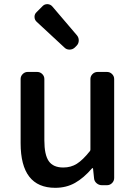

<svg xmlns="http://www.w3.org/2000/svg" viewBox="-20 -899 659 932"><path d="M248 12.7Q80.1 12.7 80.1 -204.1V-515.6Q80.1 -529.3 90.3 -539.6Q100.6 -549.8 114.3 -549.8H160.2Q174.8 -549.8 185.1 -539.6Q195.3 -529.3 195.3 -515.6V-217.8Q195.3 -147.5 216.8 -116.7Q238.3 -85.9 287.1 -85.9Q324.2 -85.9 353 -104Q381.8 -122.1 416 -165Q418.9 -168 418.9 -172.9V-515.6Q418.9 -529.3 429.2 -539.6Q439.5 -549.8 454.1 -549.8H499Q513.7 -549.8 523.9 -539.6Q534.2 -529.3 534.2 -515.6V-35.2Q534.2 -20.5 523.9 -10.3Q513.7 0 499 0H474.6Q460 0 448.7 -9.8Q437.5 -19.5 436.5 -34.2L431.6 -81.1Q430.7 -83 429.2 -83Q427.7 -83 426.8 -82Q386.7 -35.2 344.2 -11.2Q301.8 12.7 248 12.7ZM342.8 -668Q332 -658.2 317.4 -658.2Q317.4 -658.2 317.4 -658.2Q302.7 -658.2 293 -668L158.2 -793Q147.5 -802.7 147.5 -817.4Q147.5 -831.1 158.2 -840.8L187.5 -870.1Q196.3 -878.9 210 -878.9Q210 -878.9 210.9 -878.9Q225.6 -877.9 234.4 -867.2L353.5 -727.5Q362.3 -716.8 362.3 -703.1Q362.3 -687.5 351.6 -676.8Z"/></svg>

Font: Gen Jyuu GothicL Medium
Style: Regular
Weight: 500
Designer: [Source Han Sans]
Ryoko NISHIZUKA  (kana & ideographs); Paul D. Hunt (Latin, Greek & Cyrillic); Wenlong ZHANG  (bopomofo
Version: Version 1.002.20150607